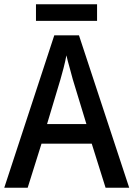

<svg xmlns="http://www.w3.org/2000/svg" viewBox="-20 -933 627 902"><path d="M476 -51 411 -258H175L110 -51H0L235 -767H351L587 -51ZM322 -560Q317 -581 307 -615.5Q297 -650 292 -673Q287 -646 278.5 -613Q270 -580 264 -560L201 -350H386ZM436 -913V-835H149V-913Z"/></svg>

Font: Noto Sans Tamil UI SemiCondensed Medium
Style: Regular
Weight: 500
Width: 4
Designer: Jelle Bosma - Monotype Design Team
Foundry: Monotype Imaging Inc.
Version: Version 2.004; ttfautohint (v1.8.4.7-5d5b)